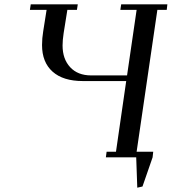

<svg xmlns="http://www.w3.org/2000/svg" viewBox="-20 -722 788 881"><path d="M117.2 -676.8 121.1 -702.1H336.9L333 -676.8H289.1L272 -569.8Q267.1 -537.6 267.1 -513.2Q267.1 -451.2 302 -413.6Q336.9 -376 397.9 -376H563L606.9 -676.8H532.2L536.1 -702.1H748L745.1 -676.8H702.1L606.9 -25.9H683.1L680.2 0L633.8 133.8L609.9 139.2L605 0H465.8L469.2 -25.9H512.2L559.1 -350.1H359.9Q269.5 -350.1 221.2 -393.3Q172.9 -436.5 172.9 -515.1Q172.9 -546.4 178.2 -578.1L193.8 -676.8Z"/></svg>

Font: Dehuti Alt
Style: Bold-Italic
Weight: 700
Version: Version 1.2